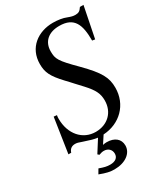

<svg xmlns="http://www.w3.org/2000/svg" viewBox="-214 -762 937 1074"><g transform="rotate(-30 254.0 -225.0)"><path d="M157 96 166 104C180 99 188 97 198 97C225 97 244 115 244 141C244 167 225 182 191 182C170 182 153 178 123 167L106 196C148 212 171 217 199 217C269 217 318 181 318 131C318 89 286 63 236 63C227 63 221 64 211 66L243 17C351 11 431 -68 431 -177C431 -242 409 -285 318 -377C227 -468 219 -484 219 -533C219 -596 262 -633 331 -633C428 -633 450 -572 450 -470L468 -467L508 -667H485C471 -646 462 -641 440 -641C427 -641 415 -644 394 -652C373 -661 340 -666 309 -666C213 -666 131 -607 131 -502C131 -448 146 -416 206 -352C219 -339 231 -325 245 -310L284 -268C330 -218 344 -188 344 -145C344 -69 290 -17 213 -17C129 -17 69 -86 69 -184C69 -191 69 -198 71 -207L51 -209L17 15H35C42 -8 58 -17 78 -17C89 -17 98 -15 125 -5C160 7 184 14 207 17Z"/></g></svg>

Font: XITS
Style: Italic
Weight: 400
Italic angle: -16.33°
Designer: MicroPress Inc., with final additions and corrections provided by Coen Hoffman, Elsevier (retired)
Version: Version 1.107